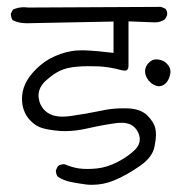

<svg xmlns="http://www.w3.org/2000/svg" viewBox="-20 -569 540 550"><path d="M462.4 -341.3Q465.8 -348.1 467 -354.2Q468.3 -360.4 468.3 -363.8Q468.3 -376.5 457.5 -387.2Q448.7 -396 434.6 -398.4Q431.2 -398.9 427.2 -398.9Q416 -398.9 406.7 -389.6Q395.5 -378.4 395.5 -364.7Q395.5 -351.1 406.2 -337.9Q417.5 -324.2 434.1 -321.8Q453.1 -322.3 462.4 -341.3ZM243.2 -39.6Q276.4 -39.6 305.7 -51.8Q342.8 -66.9 380.9 -93.8Q417.5 -119.1 422.9 -150.4Q426.8 -170.4 426.8 -182.4Q426.8 -194.3 424.8 -201.7Q420.9 -219.2 402.8 -237.5Q384.8 -255.9 350.6 -258.3Q341.8 -258.8 335.4 -258.8Q329.1 -258.8 320.8 -258.5Q312.5 -258.3 298.8 -256.8Q285.2 -255.4 270.5 -252Q226.1 -242.7 183.1 -236.8Q170.4 -234.9 160.9 -234.9Q151.4 -234.9 144.5 -235.8Q122.1 -238.8 107.7 -253.2Q93.3 -267.6 90.8 -289.1Q90.3 -292 90.3 -294.9Q90.3 -319.3 112.3 -338.9Q134.3 -358.4 153.1 -366.9Q171.9 -375.5 199.7 -377.9Q217.3 -379.4 232.7 -379.4Q248 -379.4 262.2 -378.9Q293.5 -377.4 327.1 -368.2Q333 -366.7 337.6 -366.7Q342.3 -366.7 344.7 -369.1Q348.1 -372.6 348.1 -381.8Q348.1 -383.3 348.1 -385.7V-507.8L423.8 -504.9Q439.5 -504.9 452.6 -513.7L458.5 -524.9Q459 -526.4 459 -528.3Q459 -537.6 454.1 -543.9L441.4 -549.3L62 -547.4Q54.7 -548.3 48.8 -548.3Q31.7 -548.3 17.1 -541.5L11.2 -530.3Q11.2 -529.3 11.2 -526.6Q11.2 -523.9 12.5 -519.5Q13.7 -515.1 16.1 -511.2Q33.7 -502.4 57.1 -502.4Q58.1 -502.4 305.2 -507.3V-417.5Q258.3 -423.3 222.7 -424.8Q219.2 -424.8 213.6 -424.8Q208 -424.8 198.2 -424.3Q177.2 -422.4 153.8 -414.6Q119.6 -402.8 95.2 -381.8Q46.9 -340.3 43.5 -295.4Q43 -290 43 -286.4Q43 -282.7 43.5 -278.3Q43.9 -266.6 47.9 -254.9Q54.2 -236.3 68.4 -222.2Q82.5 -208 100.1 -202.4Q117.7 -196.8 152.3 -193.8Q159.7 -193.4 167.5 -193.4Q196.8 -193.4 232.9 -201.7Q280.8 -212.4 316.9 -216.8Q322.8 -217.3 328.6 -217.3Q360.4 -217.3 374 -192.9Q380.4 -181.2 380.4 -169.9Q380.4 -153.8 367.2 -140.6Q347.7 -121.1 317.1 -105.2Q286.6 -89.4 257.3 -86.4Q242.7 -85 230.2 -85Q217.8 -85 207 -86.4Q186 -89.4 166.5 -98.1Q165 -98.6 163.6 -98.6Q153.8 -98.6 146 -93.3L140.1 -81.5Q140.1 -81.1 140.1 -80.6Q140.1 -69.8 145.5 -63Q162.1 -51.8 183.3 -47.6Q204.6 -43.5 226.6 -40.5Q234.9 -39.6 243.2 -39.6Z"/></svg>

Font: NaikaiFont
Style: Light
Weight: 300
Version: Version 1.89